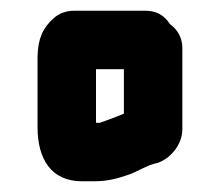

<svg xmlns="http://www.w3.org/2000/svg" viewBox="-20 -699 410 358"><path d="M211 -570V-487L196 -481C186 -477 177 -474 166 -470H159V-570ZM133 -361H155C184 -361 201 -367 222 -374C236 -379 256 -392 273 -395C296 -402 320 -428 320 -458V-609C320 -628 312 -643 297 -654C286 -671 271 -679 251 -679H119C103 -679 90 -674 80 -665C60 -647 51 -628 50 -594V-462C50 -403 75 -361 133 -361Z"/></svg>

Font: Electronic
Style: ExHv
Weight: 900
Version: Version 1.011